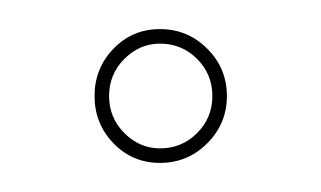

<svg xmlns="http://www.w3.org/2000/svg" viewBox="-20 84 221 132"><path d="M58 182.5Q45 169 45 150Q45 131 58 117.5Q71 104 90 104Q109 104 122.5 117.5Q136 131 136 150Q136 169 122.5 182.5Q109 196 90 196Q71 196 58 182.5ZM90 186Q105 186 115.5 175.5Q126 165 126 150Q126 135 115.5 124.5Q105 114 90 114Q76 114 65.5 124.5Q55 135 55 150Q55 165 65.5 175.5Q76 186 90 186Z"/></svg>

Font: Soda Fountain
Style: Outline
Weight: 400
Version: Version 1.0